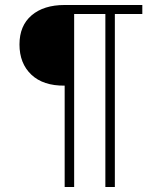

<svg xmlns="http://www.w3.org/2000/svg" viewBox="-20 -749 635 769"><path d="M58 -571Q58 -646 106.5 -687.5Q155 -729 239 -729H550V-693H440V0H402V-693H277V0H239V-406Q153 -405 105.5 -450Q58 -495 58 -571Z"/></svg>

Font: Mona Sans VF XLt
Style: Regular
Weight: 200
Designer: Deni Anggara
Foundry: GitHub
Version: Version 2.000;Glyphs 3.2.3 (3260)